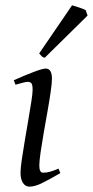

<svg xmlns="http://www.w3.org/2000/svg" viewBox="-20 -675 345 713"><path d="M204.1 -32.2Q162.1 -7.8 135.7 5.1Q109.4 18.1 89.4 18.1Q74.2 18.1 65.2 4.2Q56.2 -9.8 56.2 -33.7Q56.2 -49.8 60.8 -81.5Q65.4 -113.3 72 -152.3Q78.6 -191.4 85.2 -229.7Q91.8 -268.1 96.4 -298.1Q101.1 -328.1 101.1 -341.3Q101.1 -361.8 95.9 -366.5Q90.8 -371.1 82.5 -371.1Q77.1 -371.1 63 -367.4Q48.8 -363.8 37.6 -360.4L31.2 -377Q68.8 -394 103.5 -407.2Q138.2 -420.4 149.9 -420.4Q172.9 -420.4 172.9 -382.3Q172.9 -366.7 168.2 -334.2Q163.6 -301.8 156.5 -261.7Q149.4 -221.7 142.3 -181.4Q135.3 -141.1 130.6 -108.6Q126 -76.2 126 -60.5Q126 -33.7 139.6 -33.7Q153.3 -33.7 166.3 -37.4Q179.2 -41 197.3 -48.8ZM298.3 -637.2 305.2 -617.2 146 -460.4Q138.7 -462.4 135.3 -465.6Q131.8 -468.8 125.5 -476.6L247.6 -655.3Q256.3 -652.8 273.7 -647.2Q291 -641.6 298.3 -637.2Z"/></svg>

Font: Dai Banna SIL Light
Style: Italic
Weight: 300
Italic angle: -11°
Designer: Victor Gaultney
Foundry: SIL International
Version: Version 4.000